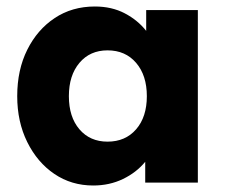

<svg xmlns="http://www.w3.org/2000/svg" viewBox="-20 -562 699 591"><path d="M267 9Q200 9 147.5 -26.5Q95 -62 64 -124.5Q33 -187 33 -266Q33 -347 64 -409Q95 -471 148.5 -506.5Q202 -542 272 -542Q324 -542 364 -521Q404 -500 430 -467V-531H589V0H427V-64Q400 -31 358.5 -11Q317 9 267 9ZM311 -126Q366 -126 399 -164Q432 -202 432 -266Q432 -330 399 -368.5Q366 -407 311 -407Q257 -407 224.5 -368.5Q192 -330 192 -266Q192 -202 224.5 -164Q257 -126 311 -126Z"/></svg>

Font: Lexend
Style: Bold
Weight: 700
Designer: Bonnie Shaver-Troup, Thomas Jockin
Foundry: Lexend
Version: Version 1.007; ttfautohint (v1.8.3)